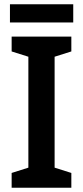

<svg xmlns="http://www.w3.org/2000/svg" viewBox="-20 -887 393 907"><path d="M317 0H35V-70L114 -95V-619L35 -644V-714H317V-644L238 -619V-95L317 -70ZM326 -867V-781H27V-867Z"/></svg>

Font: Noto Sans Khmer SemiCondensed SemiBold
Style: Regular
Weight: 600
Width: 4
Designer: Danh Hong and the Monotype Design Team
Foundry: Monotype Imaging Inc.
Version: Version 2.004; ttfautohint (v1.8.4.7-5d5b)